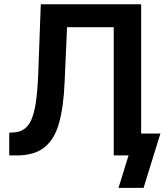

<svg xmlns="http://www.w3.org/2000/svg" viewBox="-20 -748 792 924"><path d="M24.4 0V-109.4L45.4 -110.8Q86.9 -112.8 111.6 -140.6Q136.2 -168.5 148.2 -229.7Q160.2 -291 164.1 -394.5L176.3 -727.5H659.2V0H527.3V-617.2H302.7L291 -353.5Q286.1 -234.4 264.2 -155.8Q242.2 -77.1 193.6 -38.6Q145 0 60.1 0ZM550.3 156.2 598.6 0H561V-105.5H752L670.9 156.2Z"/></svg>

Font: Inter Semi Bold
Style: Regular
Weight: 600
Designer: Rasmus Andersson
Foundry: rsms
Version: Version 4.000;git-e0f93cc